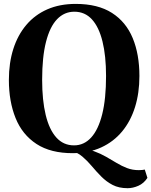

<svg xmlns="http://www.w3.org/2000/svg" viewBox="-20 -773 776 984"><path d="M634 191.5Q589.5 191.5 557.2 174.8Q525 158 499.5 132.2Q474 106.5 451 79Q428 51.5 402.2 29.5Q376.5 7.5 343 -0.5L389 -12Q430.5 -9.5 463.2 2.5Q496 14.5 523.8 30.5Q551.5 46.5 577.8 62.2Q604 78 631.5 88.5Q659 99 691.5 99Q703 99 710 98Q717 97 722 96L735.5 138.5Q717 167 689 179.2Q661 191.5 634 191.5ZM354.5 12Q240 12.5 167 -35.2Q94 -83 59.8 -168Q25.5 -253 25.5 -363.5Q25.5 -450.5 48.2 -522Q71 -593.5 114.8 -645.2Q158.5 -697 222.2 -725Q286 -753 368 -753Q481.5 -753 553.8 -706.8Q626 -660.5 660.2 -577.5Q694.5 -494.5 694.5 -383.5Q694.5 -296.5 672 -224.2Q649.5 -152 605.8 -99.2Q562 -46.5 498.8 -17.5Q435.5 11.5 354.5 12ZM359.5 -28Q410.5 -28 447.2 -68.2Q484 -108.5 503.8 -187.5Q523.5 -266.5 523.5 -383.5Q523.5 -487 505.2 -560.8Q487 -634.5 451 -673.8Q415 -713 361 -713Q309.5 -713 272.5 -674.5Q235.5 -636 215.8 -558.5Q196 -481 196 -364Q196 -259 214.2 -183.8Q232.5 -108.5 268.8 -68.2Q305 -28 359.5 -28Z"/></svg>

Font: Merriweather 96pt
Style: Bold
Weight: 700
Version: Version 2.100